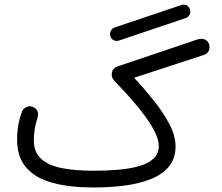

<svg xmlns="http://www.w3.org/2000/svg" viewBox="-20 -790 970 839"><path d="M461.9 -632.3Q458.5 -644.5 464.6 -655.8Q470.7 -667 482.4 -670.4L772.5 -768.1Q784.2 -772 795.4 -766.6Q806.6 -761.2 810.1 -748.5Q814 -736.3 808.6 -725.6Q803.2 -714.8 791 -710.9L500 -612.8Q487.8 -608.9 476.8 -614.3Q465.8 -619.6 461.9 -632.3ZM54.7 -179.7Q54.7 -246.1 76.7 -303.7Q83.5 -317.9 97.9 -323.2Q112.3 -328.6 126 -321.8Q154.3 -307.6 143.1 -272.5Q127.9 -224.1 127.9 -177.2Q127.9 -125.5 159.4 -96.4Q190.9 -67.4 249 -55.7Q307.1 -43.9 387.7 -43.9Q442.9 -43.9 493.9 -48.1Q544.9 -52.2 585.7 -63.5Q626.5 -74.7 650.1 -96.2Q673.8 -117.7 673.8 -151.9Q673.8 -178.7 657.2 -212.4Q640.6 -246.1 613.3 -283.2Q585.9 -320.3 553.5 -357.2Q521 -394 489.3 -426.3Q479 -437 473.6 -444.8Q468.3 -452.6 468.3 -464.8Q468.3 -491.7 495.6 -500.5L843.3 -617.7Q861.8 -623.5 875.7 -617.2Q889.6 -610.8 894 -595.2Q897.9 -579.1 891.6 -566.7Q885.3 -554.2 870.1 -549.8L566.4 -450.2Q612.8 -399.9 654.1 -347.9Q695.3 -295.9 721.2 -245.8Q747.1 -195.8 747.1 -150.4Q747.1 -97.7 718.5 -62.7Q689.9 -27.8 639.9 -7.8Q589.8 12.2 525.1 20.8Q460.4 29.3 388.2 29.3Q285.6 29.3 210.9 9.3Q136.2 -10.7 95.5 -56.6Q54.7 -102.5 54.7 -179.7Z"/></svg>

Font: Mikhak-DS2-FD Regular
Style: Regular
Weight: 400
Designer: Amin Abedi
Version: Version 3.4